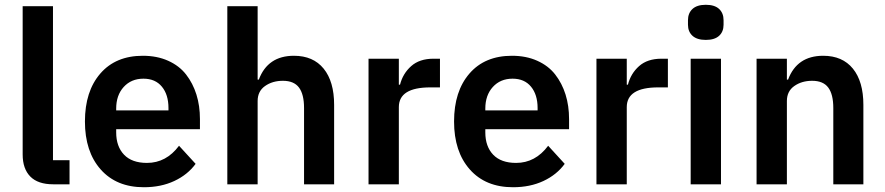

<svg xmlns="http://www.w3.org/2000/svg" viewBox="-20 -766 3677 798"><path d="M201.2 0Q137.7 0 106 -32.2Q74.2 -64.5 74.2 -124V-740.2H200.2V-100.1H269V0Z M578.1 12.2Q463.9 12.2 398.4 -61.8Q333 -135.7 333 -261.2Q333 -386.7 397 -460.4Q460.9 -534.2 573.7 -534.2Q632.8 -534.2 679 -513.4Q725.1 -492.7 753.4 -456.3Q781.7 -419.9 796.4 -373Q811 -326.2 811 -271V-229H462.9V-215.8Q462.9 -157.2 495.6 -123Q528.3 -88.9 590.8 -88.9Q670.9 -88.9 724.1 -160.2L793 -85Q759.8 -39.6 704.3 -13.7Q648.9 12.2 578.1 12.2ZM462.9 -307.1H680.2V-316.9Q680.2 -372.6 652.8 -405.8Q625.5 -439 576.2 -439Q525.4 -439 494.1 -404.5Q462.9 -370.1 462.9 -314.9Z M924.8 0V-740.2H1050.8V-435.1H1055.7Q1092.8 -534.2 1201.7 -534.2Q1281.7 -534.2 1325.2 -480.7Q1368.7 -427.2 1368.7 -330.1V0H1243.7V-316.9Q1243.7 -374 1222.7 -402.1Q1201.7 -430.2 1155.8 -430.2Q1112.3 -430.2 1081.5 -408.4Q1050.8 -386.7 1050.8 -346.2V0Z M1511.7 0V-522H1637.7V-414.1H1642.6Q1654.3 -460.4 1689 -491.2Q1723.6 -522 1781.7 -522H1808.6V-402.8H1768.6Q1637.7 -402.8 1637.7 -320.8V0Z M2112.3 12.2Q1998 12.2 1932.6 -61.8Q1867.2 -135.7 1867.2 -261.2Q1867.2 -386.7 1931.2 -460.4Q1995.1 -534.2 2107.9 -534.2Q2167 -534.2 2213.1 -513.4Q2259.3 -492.7 2287.6 -456.3Q2315.9 -419.9 2330.6 -373Q2345.2 -326.2 2345.2 -271V-229H1997.1V-215.8Q1997.1 -157.2 2029.8 -123Q2062.5 -88.9 2125 -88.9Q2205.1 -88.9 2258.3 -160.2L2327.1 -85Q2293.9 -39.6 2238.5 -13.7Q2183.1 12.2 2112.3 12.2ZM1997.1 -307.1H2214.4V-316.9Q2214.4 -372.6 2187 -405.8Q2159.7 -439 2110.4 -439Q2059.6 -439 2028.3 -404.5Q1997.1 -370.1 1997.1 -314.9Z M2459 0V-522H2585V-414.1H2589.8Q2601.6 -460.4 2636.2 -491.2Q2670.9 -522 2729 -522H2755.9V-402.8H2715.8Q2585 -402.8 2585 -320.8V0Z M2839.4 -663.1V-682.1Q2839.4 -711.4 2858.2 -728.8Q2877 -746.1 2913.6 -746.1Q2950.2 -746.1 2968.8 -728.8Q2987.3 -711.4 2987.3 -682.1V-663.1Q2987.3 -634.3 2968.8 -617.2Q2950.2 -600.1 2913.6 -600.1Q2877 -600.1 2858.2 -617.2Q2839.4 -634.3 2839.4 -663.1ZM2850.6 0V-522H2976.6V0Z M3124.5 0V-522H3250.5V-435.1H3255.4Q3292.5 -534.2 3401.4 -534.2Q3481.4 -534.2 3524.9 -480.7Q3568.4 -427.2 3568.4 -330.1V0H3443.4V-316.9Q3443.4 -374 3422.4 -402.1Q3401.4 -430.2 3355.5 -430.2Q3312 -430.2 3281.2 -408.4Q3250.5 -386.7 3250.5 -346.2V0Z"/></svg>

Font: Anuphan SemiBold
Style: Bold
Weight: 600
Designer: Mike Abbink, Paul van der Laan, Pieter van Rosmalen, Mint Tantisuwanna
Foundry: Bold Monday; Cadson Demak
Version: Version 3.002;hotconv 1.0.109;makeotfexe 2.5.65596